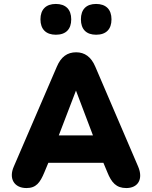

<svg xmlns="http://www.w3.org/2000/svg" viewBox="-20 -944 770 973"><path d="M114 9C163 9 183 -18 205 -71L225 -119H504L524 -71C545 -19 569 9 620 9C680 9 707 -37 680 -100L463 -606C442 -656 409 -679 366 -679C321 -679 289 -656 268 -606L50 -100C23 -39 52 9 114 9ZM365 -485 451 -258H278ZM467 -768C518 -768 545 -796 545 -846C545 -896 517 -924 467 -924C417 -924 390 -896 390 -846C390 -796 417 -768 467 -768ZM263 -768C314 -768 341 -796 341 -846C341 -896 313 -924 263 -924C213 -924 185 -896 185 -846C185 -796 213 -768 263 -768Z"/></svg>

Font: SN Pro Heavy
Style: Regular
Weight: 800
Designer: Tobias Whetton
Foundry: Supernotes
Version: Version 1.001;Glyphs 3.2 (3249)